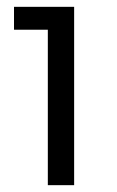

<svg xmlns="http://www.w3.org/2000/svg" viewBox="-20 -765 342 562"><path d="M120 -223V-678H21V-745H197V-223Z"/></svg>

Font: Kosmopol Plus Jakarta Sans
Style: Regular
Weight: 400
Designer: Gumpita Rahayu
Foundry: Tokotype
Version: Version 2.006